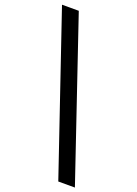

<svg xmlns="http://www.w3.org/2000/svg" viewBox="-237 -885 761 1070"><g transform="rotate(20 144.0 -349.5)"><path d="M352.5 117H254L-63.5 -816H36Z"/></g></svg>

Font: Argentum Novus Medium
Style: Regular
Weight: 500
Designer: Julieta Ulanovsky (font) & Cristiano Sobral (main changes)
Foundry: Julieta Ulanovsky (font) & Cristiano Sobral (main changes)
Version: Version 3.00;November 27, 2020;FontCreator 13.0.0.2655 64-bi